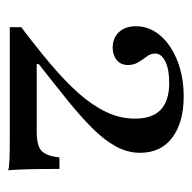

<svg xmlns="http://www.w3.org/2000/svg" viewBox="-20 -447 471 471"><g transform="rotate(90 215.5 -211.5)"><path d="M397.6 4Q391.9 1.6 371 0.8Q350 0 325.8 0H46.8V-28.2Q96 -65.3 137.1 -100Q178.2 -134.7 208.1 -168.1Q237.9 -201.6 254.4 -235.9Q271 -270.2 271 -307.3Q271 -350 248.8 -370.6Q226.6 -391.1 183.9 -391.1Q150 -391.1 130.6 -381.5Q111.3 -371.8 111.3 -356.5Q111.3 -346 118.5 -336.3Q125.8 -326.6 132.7 -315.3Q139.5 -304 139.5 -289.5Q139.5 -272.6 127.4 -262.5Q115.3 -252.4 96.8 -252.4Q73.4 -252.4 58.9 -267.7Q44.4 -283.1 44.4 -309.7Q44.4 -342.7 67.3 -369.4Q90.3 -396 129.4 -411.3Q168.5 -426.6 216.9 -426.6Q279.8 -426.6 317.3 -398.8Q354.8 -371 354.8 -319.4Q354.8 -288.7 339.1 -260.1Q323.4 -231.5 294.4 -202.4Q265.3 -173.4 225.4 -141.1Q185.5 -108.9 137.1 -71V-66.1H303.2Q337.9 -66.1 350.4 -78.2Q362.9 -90.3 366.1 -121.8H394.4Q394.4 -71.8 395.2 -44.4Q396 -16.9 397.6 4Z"/></g></svg>

Font: Playfair
Style: Regular
Weight: 400
Designer: Claus Eggers Sørensen
Foundry: Claus Eggers Sørensen
Version: Version 2.001;gftools[0.9.30]